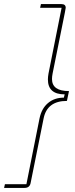

<svg xmlns="http://www.w3.org/2000/svg" viewBox="-32 -780 368 938"><path d="M-12 138 -8 120H97L161 -201Q171 -250 202.5 -276.5Q234 -303 280 -303L284 -319Q202 -319 202 -392Q202 -404 205 -421L269 -742H164L168 -760H268Q289 -760 289 -742Q289 -739 285 -719L225 -421Q222 -406 222 -394Q222 -335 305 -335L295 -287Q198 -287 181 -201L118 112Q114 138 88 138Z"/></svg>

Font: IBM Plex Sans Thin
Style: Italic
Weight: 100
Italic angle: -11.31°
Designer: Mike Abbink, Paul van der Laan, Pieter van Rosmalen
Foundry: Bold Monday
Version: Version 3.0